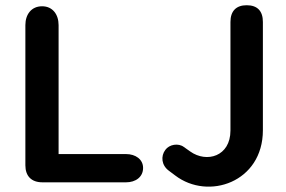

<svg xmlns="http://www.w3.org/2000/svg" viewBox="-20 -697 1094 734"><path d="M142 0H462C498 0 527 -20 527 -55C527 -88 498 -108 462 -108H204V-601C204 -642 181 -673 141 -673C100 -673 77 -642 77 -601V-65C77 -24 100 0 142 0ZM626 -44 650 -26C776 70 985 0 985 -199V-613C985 -655 964 -677 923 -677C883 -677 861 -655 861 -613V-198C861 -99 770 -73 707 -118L683 -135C662 -151 627 -145 612 -124C594 -100 597 -65 626 -44Z"/></svg>

Font: SN Pro SemiBold
Style: Regular
Weight: 600
Designer: Tobias Whetton
Foundry: Supernotes
Version: Version 1.003;Glyphs 3.3 (3324)